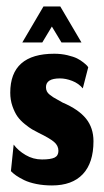

<svg xmlns="http://www.w3.org/2000/svg" viewBox="-20 -559 318 586"><path d="M109 -429.3 138.3 -478 167.7 -429.3H228.7L164 -539.3H112.7L48 -429.3ZM138.7 7Q200.3 7 232.8 -27.5Q265.3 -62 265.3 -128Q265.3 -168.7 242.5 -197Q219.7 -225.3 171 -246Q166.3 -249 157.2 -253.8Q148 -258.7 142.8 -262Q137.7 -265.3 131.7 -270Q125.7 -274.7 123 -280.3Q120.3 -286 120.3 -293Q120.3 -319.7 163 -319.7Q180.7 -319.7 200.2 -312.2Q219.7 -304.7 232.7 -289.3L249.3 -353.7Q248.3 -355.3 246 -358.2Q243.7 -361 234.8 -368.2Q226 -375.3 215.3 -380.7Q204.7 -386 185.8 -390.5Q167 -395 145.7 -395Q11.3 -395 11.3 -276Q11.3 -254 18 -234.8Q24.7 -215.7 33.3 -203.5Q42 -191.3 55.8 -180.2Q69.7 -169 78 -164.2Q86.3 -159.3 98.3 -153.3Q131.3 -137.3 144.8 -126Q158.3 -114.7 158.3 -98.7Q158.3 -83.7 146.5 -78Q134.7 -72.3 108 -72.3Q81.3 -72.3 58.3 -85.8Q35.3 -99.3 21.7 -117.7L13.3 -36.7Q19.7 -30 29.2 -23.3Q38.7 -16.7 53.7 -9.3Q68.7 -2 90.8 2.5Q113 7 138.7 7Z"/></svg>

Font: Jomhuria
Style: Regular
Weight: 400
Designer: Arabic design by Kourosh Beigpour, Latin design by Eben Sorkin, engineering by Lasse Fister and Khaled Hosney
Version: Version 1.0010